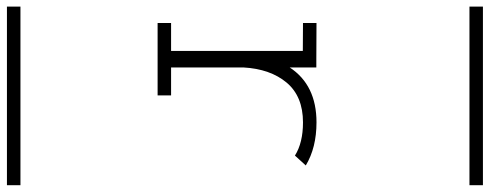

<svg xmlns="http://www.w3.org/2000/svg" viewBox="-462 -548 1453 570"><g transform="rotate(90 265.0 -263.5)"><path d="M48.8 -4.4V-44.4H131.8V-435.5L48.8 -436V-476.1L156.2 -475.6H180.7Q180.7 -475.6 180.7 -396.5Q232.9 -476.1 343.8 -476.1Q418.9 -476.1 471.7 -444.3L442.4 -412.1Q404.3 -436 343.8 -436Q266.6 -436 225.8 -387.5Q185.1 -338.9 180.7 -258.8V-44.4H263.7V-4.4ZM0 402.8H530.3V442.9H0ZM0 -970.2H530.3V-930.2H0Z"/></g></svg>

Font: AzarMehrMSRS1
Style: Regular
Weight: 1
Designer: Amin Abedi
Version: Version 1.00